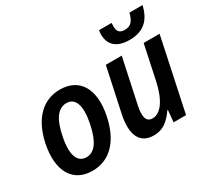

<svg xmlns="http://www.w3.org/2000/svg" viewBox="-149 -995 1345 1243"><g transform="rotate(-30 523.0 -374.0)"><path d="M219 10C347 10 438 -81 473 -247C513 -435 444 -552 296 -552C169 -552 77 -462 42 -297C3 -108 73 10 219 10ZM228 -86C161 -86 135 -155 161 -280C184 -398 227 -455 289 -455C356 -455 381 -387 355 -261C331 -143 290 -86 228 -86Z M851 -604C952 -604 1011 -655 1034 -758H936C923 -702 900 -676 856 -676C818 -676 802 -694 802 -732C802 -741 802 -747 803 -758H709C707 -746 706 -736 706 -728C706 -649 754 -604 851 -604ZM678 10C744 10 789 -24 833 -88H837L829 0H922L1037 -542H918L864 -288C838 -164 787 -90 725 -90C674 -90 668 -138 683 -210L754 -542H635L565 -215C534 -71 574 10 678 10Z"/></g></svg>

Font: Noto Sans SemiCondensed SemiBold
Style: Italic
Weight: 600
Width: 4
Italic angle: -12°
Designer: Monotype Design Team
Foundry: Monotype Imaging Inc.
Version: Version 2.013